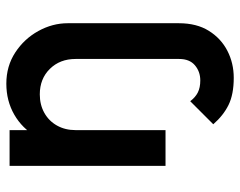

<svg xmlns="http://www.w3.org/2000/svg" viewBox="-94 -436 740 591"><g transform="rotate(-90 275.5 -140.0)"><path d="M332 210Q281 210 248.5 194Q216 178 189 147L260 76Q272 92 287 99.5Q302 107 324 107Q351 107 370.5 90.5Q390 74 390 42V-183H500V41Q500 96 476.5 133.5Q453 171 415 190.5Q377 210 332 210ZM390 0V-277Q390 -325 359.5 -356Q329 -387 281 -387Q249 -387 224 -373Q199 -359 185 -334Q171 -309 171 -277L128 -301Q128 -356 152 -398.5Q176 -441 218.5 -465.5Q261 -490 314 -490Q368 -490 410 -462.5Q452 -435 476 -391.5Q500 -348 500 -301V0ZM61 0V-480H171V0Z"/></g></svg>

Font: Outfit Thin Medium
Style: Regular
Weight: 500
Version: Version 1.100;gftools[0.9.27]